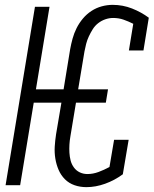

<svg xmlns="http://www.w3.org/2000/svg" viewBox="-20 -763 634 791"><path d="M336 8Q310 8 287 0Q264 -8 247.5 -24.5Q231 -41 221.5 -63Q212 -85 208 -109.5Q204 -134 205.5 -159Q207 -184 211 -210L233 -340H119L63 0H3L124 -735H184L128 -395H242L269 -560Q273 -582 279 -604Q285 -626 295.5 -647Q306 -668 321.5 -686.5Q337 -705 357 -718Q377 -731 399.5 -737Q422 -743 444 -743Q486 -743 524 -728Q562 -713 593 -690L571 -555H511L529 -665Q509 -675 489 -682Q469 -689 446 -689Q430 -689 414 -683.5Q398 -678 384.5 -667.5Q371 -657 362 -642.5Q353 -628 346 -613Q339 -598 335 -582.5Q331 -567 328 -551L302 -395H425L416 -340H293L270 -201Q267 -184 266 -167Q265 -150 266 -133.5Q267 -117 271 -101.5Q275 -86 284.5 -73Q294 -60 308.5 -53Q323 -46 340 -46Q363 -46 386 -54.5Q409 -63 431 -75L450 -187H510L486 -45Q452 -20 413 -6Q374 8 336 8Z"/></svg>

Font: Iosevka QP Light
Style: Italic
Weight: 300
Italic angle: -9°
Designer: Belleve Invis
Foundry: Belleve Invis
Version: Version 20.0.0; ttfautohint (v1.8.4)